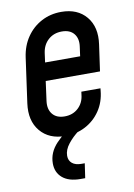

<svg xmlns="http://www.w3.org/2000/svg" viewBox="-87 -614 620 890"><g transform="rotate(-10 222.5 -169.0)"><path d="M185 12.5Q236.5 12.5 279.2 -10Q322 -32.5 349.2 -72.8Q376.5 -113 381.5 -167L382.5 -177H292.5L290.5 -162Q286.5 -125 261 -101.2Q235.5 -77.5 197 -77.5Q159 -77.5 140 -100.8Q121 -124 126 -162L138.5 -254.5H394L411.5 -378.5Q423 -459 382 -508.2Q341 -557.5 264.5 -557.5Q213 -557.5 170.8 -535Q128.5 -512.5 101 -472.2Q73.5 -432 66 -378.5L36.5 -167Q25.5 -86.5 66.8 -37Q108 12.5 185 12.5ZM251.5 -467.5Q289.5 -467.5 308.2 -444.5Q327 -421.5 321.5 -383.5L315.5 -339.5H150.5L156.5 -383.5Q162 -421.5 187.8 -444.5Q213.5 -467.5 251.5 -467.5ZM219 221H240.5L250.5 152.5H234.5Q207 152.5 191.5 139.8Q176 127 176 104.5Q176 76.5 197.8 49Q219.5 21.5 248.5 0L253 -34H235Q182.5 -6 143.5 35.2Q104.5 76.5 104.5 128Q104.5 170.5 134.2 195.8Q164 221 219 221Z"/></g></svg>

Font: Mohave Medium
Style: Italic
Weight: 500
Italic angle: -8°
Designer: Gumpita Rahayu
Foundry: Tokotype
Version: Version 2.002; ttfautohint (v1.8.3)